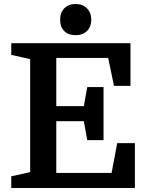

<svg xmlns="http://www.w3.org/2000/svg" viewBox="-20 -935 738 955"><path d="M495 -238H414L397 -332H260V-75H535L563 -223H651V0H36V-58L130 -79V-641L36 -662V-720H629V-508H547L518 -647H260V-407H397L414 -502H495ZM279 -837Q279 -873 300.1 -894Q321.2 -915 356 -915Q391 -915 412.5 -893.5Q434 -872 434 -837Q434 -802.2 413 -781.1Q392 -760 356 -760Q320 -760 299.5 -780.5Q279 -801 279 -837Z"/></svg>

Font: Domine
Style: Regular
Weight: 400
Designer: Pablo Impallari, Rodrigo Fuenzalida, Brenda Gallo
Foundry: Pablo Impallari, Rodrigo Fuenzalida, Brenda Gallo
Version: Version 2.000;September 19, 2022;FontCreator 14.0.0.2877 64-